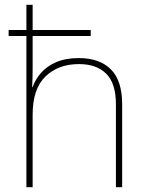

<svg xmlns="http://www.w3.org/2000/svg" viewBox="-20 -780 613 800"><path d="M116 -760V-655H358V-630H116V-496Q116 -474 115.5 -456.5Q115 -439 114 -417H116Q127 -449 151 -476.5Q175 -504 214 -521Q253 -538 309 -538Q395 -538 442 -491Q489 -444 489 -346V0H463V-345Q463 -433 422.5 -473Q382 -513 309 -513Q223 -513 169.5 -461.5Q116 -410 116 -302V0H90V-630H16V-655H90V-760Z"/></svg>

Font: Noto Sans Cherokee Thin
Style: Regular
Weight: 100
Designer: Monotype Design Team
Foundry: Monotype Imaging Inc.
Version: Version 2.001; ttfautohint (v1.8.4.7-5d5b)